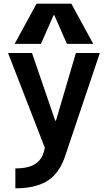

<svg xmlns="http://www.w3.org/2000/svg" viewBox="-20 -810 590 1050"><path d="M64 111Q119 111 154 96.5Q189 82 207 51Q225 20 229 -31L236 26L24 -520H155L282 -150H286L395 -520H526L333 53Q313 109 278.5 146.5Q244 184 190.5 202Q137 220 64 220ZM60 -570 180 -790H370L490 -570H346L277 -727H273L204 -570Z"/></svg>

Font: M PLUS Code Latin SemiExpanded SemiBold
Style: Regular
Weight: 600
Width: 6
Designer: Coji Morishita
Foundry: UNDERFOREST DESIGN
Version: Version 1.002; ttfautohint (v1.8.3)